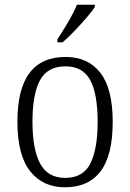

<svg xmlns="http://www.w3.org/2000/svg" viewBox="-20 -786 553 816"><path d="M256 10Q162 10 108 -58.5Q54 -127 54 -268Q54 -408 105.5 -476Q157 -544 259 -544Q354 -544 406.5 -476.5Q459 -409 459 -268Q459 -126 407.5 -58Q356 10 256 10ZM257 -30Q334 -30 364.5 -92Q395 -154 395 -268Q395 -387 363.5 -445.5Q332 -504 258 -504Q182 -504 150 -445Q118 -386 118 -268Q118 -152 150.5 -91Q183 -30 257 -30ZM224 -619Q246 -652 269.5 -692Q293 -732 307 -766H383V-756Q372 -739 348 -711Q324 -683 296.5 -654.5Q269 -626 246 -606H224Z"/></svg>

Font: Noto Serif Ethiopic SemiCondensed Light
Style: Regular
Weight: 300
Width: 4
Designer: Monotype Design Team
Foundry: Monotype Imaging Inc.
Version: Version 2.102; ttfautohint (v1.8.4.7-5d5b)